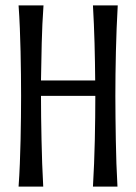

<svg xmlns="http://www.w3.org/2000/svg" viewBox="-20 -691 505 711"><path d="M416 -670.9Q413.6 -629.4 411.9 -585.9Q410.2 -542.5 409.2 -499.5Q408.2 -456.5 407.7 -415Q407.2 -373.5 407.2 -335.9Q407.2 -298.3 407.7 -256.8Q408.2 -215.3 408.9 -172.1Q409.7 -128.9 411.1 -85.2Q412.6 -41.5 415 0H324.2Q326.7 -41.5 328.4 -85.2Q330.1 -128.9 331.1 -172.1Q332 -215.3 332.5 -256.8Q333 -298.3 333 -335.9H131.8Q131.8 -298.3 132.3 -256.8Q132.8 -215.3 133.8 -172.1Q134.8 -128.9 136.2 -85.2Q137.7 -41.5 140.1 0H48.8Q51.8 -41.5 53.5 -85.2Q55.2 -128.9 56.2 -172.1Q57.1 -215.3 57.6 -256.8Q58.1 -298.3 58.1 -335.9Q58.1 -373.5 57.6 -415Q57.1 -456.5 56.2 -499.5Q55.2 -542.5 53.5 -585.9Q51.8 -629.4 48.8 -670.9H141.1Q136.2 -602.5 134.5 -531Q132.8 -459.5 131.8 -393.1H332.5Q332 -459.5 330.1 -531Q328.1 -602.5 324.2 -670.9Z"/></svg>

Font: Crushed
Style: Regular
Weight: 400
Width: 3
Designer: Astigmatic (AOETI)
Foundry: Astigmatic (AOETI)
Version: Version 001.000